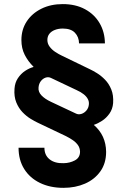

<svg xmlns="http://www.w3.org/2000/svg" viewBox="-20 -757 613 924"><path d="M484.9 -548.3H360.4Q359.9 -579.1 340.6 -599.4Q321.3 -619.6 282.2 -619.6Q261.2 -619.6 244.1 -613Q227.1 -606.4 217.5 -594.2Q208 -582 208 -564.5Q208 -546.9 219 -532.2Q230 -517.6 246.3 -506.8Q262.7 -496.1 277.3 -489.3L413.6 -423.3Q427.2 -417 447 -404.8Q466.8 -392.6 485.6 -373.3Q504.4 -354 515.6 -326.4Q526.9 -298.8 524.4 -260.7Q522 -231.9 506.8 -210.4Q491.7 -189 471.4 -175.8Q451.2 -162.6 433.1 -156.7L431.6 -155.8Q460.9 -130.4 475.6 -98.1Q490.2 -65.9 490.7 -26.4Q490.7 28.8 463.1 67.6Q435.5 106.4 389.2 126.7Q342.8 147 285.2 147Q221.2 147 172.4 123.3Q123.5 99.6 96.4 56.2Q69.3 12.7 69.3 -45.9H193.8Q193.8 -9.8 219 10Q244.1 29.8 286.6 28.3Q315.9 27.8 340.3 14.9Q364.7 2 365.2 -26.4Q364.7 -46.4 353.8 -60.5Q342.8 -74.7 327.1 -84.7Q311.5 -94.7 297.9 -101.6L161.6 -166.5Q147 -173.3 127 -185.5Q106.9 -197.8 88.4 -217Q69.8 -236.3 58.3 -264.4Q46.9 -292.5 49.8 -330.1Q51.8 -359.4 66.2 -380.9Q80.6 -402.3 100.8 -415.8Q121.1 -429.2 141.1 -434.6V-436Q114.7 -461.9 98.9 -493.2Q83 -524.4 83 -564.5Q83 -614.7 108.4 -653.6Q133.8 -692.4 178.7 -714.8Q223.6 -737.3 282.2 -737.3Q343.3 -737.3 388.7 -712.9Q434.1 -688.5 459.2 -645.8Q484.4 -603 484.9 -548.3ZM407.7 -254.4Q409.2 -268.1 402.6 -280.5Q396 -293 382.3 -303.7Q368.7 -314.5 349.1 -323.2L226.6 -381.3Q213.4 -388.2 199.7 -383.5Q186 -378.9 176.5 -366.5Q167 -354 165.5 -336.4Q163.1 -315.4 179.4 -298.1Q195.8 -280.8 225.1 -267.1L345.7 -210.4Q357.4 -204.6 371.3 -208.7Q385.3 -212.9 395.8 -225.1Q406.2 -237.3 407.7 -254.4Z"/></svg>

Font: Inter Cardless Tabular Bold
Style: Bold
Weight: 700
Designer: Rasmus Andersson
Foundry: rsms
Version: Version 4.000;git-4fc901f